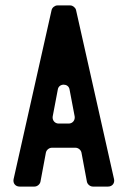

<svg xmlns="http://www.w3.org/2000/svg" viewBox="-20 -687 470 707"><path d="M52 0H107C117 0 127 -8 129 -18L149 -125C151 -135 161 -143 171 -143H258C268 -143 278 -135 280 -125L300 -18C302 -8 312 0 322 0H378C393 0 403 -12 400 -27L260 -650C258 -659 248 -667 239 -667H191C182 -667 172 -659 170 -650L30 -27C27 -12 37 0 52 0ZM174 -258 193 -358C197 -381 232 -381 236 -358L255 -258C257 -244 247 -232 233 -232H196C182 -232 172 -244 174 -258Z"/></svg>

Font: DIN Rundschrift
Style: Eng
Weight: 400
Width: 3
Version: Version 1.027